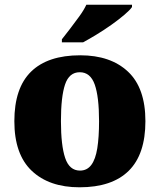

<svg xmlns="http://www.w3.org/2000/svg" viewBox="-20 -786 680 816"><path d="M318 10Q189 10 115 -60Q41 -130 41 -271Q41 -412 112 -481.5Q183 -551 321 -551Q450 -551 524 -481.5Q598 -412 598 -271Q598 -130 527 -60Q456 10 318 10ZM320 -61Q350 -61 368 -85Q386 -109 393.5 -156Q401 -203 401 -271Q401 -375 382.5 -427Q364 -479 319 -479Q274 -479 256.5 -427Q239 -375 239 -271Q239 -168 257 -114.5Q275 -61 320 -61ZM243 -619Q258 -638 278 -664Q298 -690 317.5 -717Q337 -744 347 -766H541V-756Q532 -743 508.5 -723Q485 -703 454 -681Q423 -659 391 -639.5Q359 -620 333 -606H243Z"/></svg>

Font: Noto Serif Tibetan Black
Style: Regular
Weight: 900
Version: Version 2.103